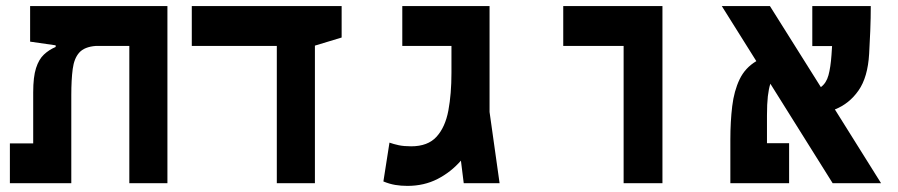

<svg xmlns="http://www.w3.org/2000/svg" viewBox="-20 -606 2970 635"><path d="M533.7 0H407.7V-454.1H296.9Q259.3 -451.2 242.2 -432.1Q225.1 -413.1 220.5 -377.9Q215.8 -342.8 215.8 -291.5V0H12.7V-131.8H89.8V-300.8Q89.8 -351.6 99.1 -380.6Q108.4 -409.7 125.2 -425.5Q142.1 -441.4 164.1 -450.7V-456.1L79.6 -468.3V-585.9H533.7Z M895.5 0V-454.1H614.3V-585.9H1109.9V-481.9L1021.5 -455.1V0Z M1327.6 8.8Q1306.2 8.8 1287.1 5.6Q1268.1 2.4 1248 -5.9L1268.1 -134.3Q1281.7 -129.4 1298.8 -125.7Q1315.9 -122.1 1339.8 -122.1Q1395 -122.1 1423.8 -153.8Q1452.6 -185.5 1462.9 -240.5Q1473.1 -295.4 1473.1 -365.2V-454.1H1310.5V-585.9H1599.1V-235.8L1632.3 0H1513.7L1504.4 -74.7Q1471.2 -36.6 1426.8 -13.9Q1382.3 8.8 1327.6 8.8Z M2042.5 0V-454.1H1842.8V-585.9H2170.9V0Z M2733.9 0 2527.8 -329.1Q2522.5 -313 2519.5 -287.6Q2516.6 -262.2 2516.6 -224.1V-132.3H2589.8V0H2395.5V-144.5Q2395.5 -203.6 2401.6 -254.4Q2407.7 -305.2 2426 -343.5Q2444.3 -381.8 2481.4 -403.8L2367.2 -585.9H2526.4L2694.8 -317.9Q2712.9 -331.1 2720 -357.2Q2727.1 -383.3 2730 -424.3Q2731 -440.4 2731.9 -453.6H2666.5V-585.9H2859.9Q2859.9 -547.4 2858.2 -503.2Q2856.4 -459 2854.5 -428.2Q2850.1 -350.6 2819.3 -306.6Q2788.6 -262.7 2741.2 -244.1L2894 0Z"/></svg>

Font: CaskaydiaMono NF
Style: Bold
Weight: 700
Designer: Aaron Bell
Foundry: Saja Typeworks
Version: Version 2111.001; ttfautohint (v1.8.4);Nerd Fonts 3.1.1